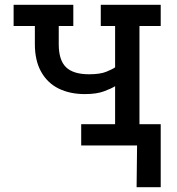

<svg xmlns="http://www.w3.org/2000/svg" viewBox="-20 -609 741 804"><path d="M552 175 554 0H462V-89H653V175ZM320 0V-89H462V-248Q446 -238 415 -226.5Q384 -215 335 -215Q273 -215 226 -238Q179 -261 152.5 -308Q126 -355 126 -424V-500H37V-589H287V-500H226V-424Q226 -357 256.5 -327.5Q287 -298 353 -298Q399 -298 425 -308.5Q451 -319 462 -327V-500H402V-589H653V-500H564V-89H652V0Z"/></svg>

Font: Podkova SemiBold
Style: Regular
Weight: 600
Designer: Ilya Yudin
Foundry: Cyreal (www.cyreal.org)
Version: Version 2.103